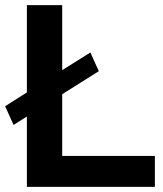

<svg xmlns="http://www.w3.org/2000/svg" viewBox="-22 -730 636 750"><path d="M221 -121V-362L364 -452L331 -525L221 -456V-710H83V-369L-2 -315L31 -242L83 -275V0H583V-121Z"/></svg>

Font: FIGSv2-sans-serif
Style: Bold
Weight: 700
Designer: Matt McInerney, Pablo Impallari, Rodrigo Fuenzalida,Mirko Velimirovic
Foundry: Matt McInerney, Pablo Impallari, Rodrigo Fuenzalida
Version: Version 4.021;hotconv 1.0.109;makeotfexe 2.5.65596